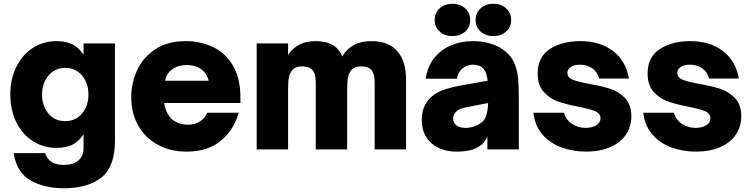

<svg xmlns="http://www.w3.org/2000/svg" viewBox="-20 -799 4020 1027"><path d="M53 20H221Q234 55 258 69Q282 83 321 83Q375 83 401 58Q427 33 427 -5V-81Q400 -40 365 -24Q330 -8 282 -8Q211 -8 154.5 -45Q98 -82 66.5 -147Q35 -212 35 -293Q35 -374 66.5 -439.5Q98 -505 154.5 -542Q211 -579 282 -579Q330 -579 365 -563Q400 -547 427 -506V-567H595V-48Q595 94 521.5 151Q448 208 322 208Q218 208 144 166.5Q70 125 53 20ZM453 -293Q453 -355 418.5 -395.5Q384 -436 329 -436Q274 -436 239.5 -395Q205 -354 205 -293Q205 -232 239 -191.5Q273 -151 329 -151Q384 -151 418.5 -191.5Q453 -232 453 -293Z M682 -279Q682 -355 713.5 -423.5Q745 -492 810.5 -535.5Q876 -579 973 -579Q1052 -579 1118.5 -548Q1185 -517 1225.5 -449Q1266 -381 1266 -277V-248H858Q861 -227 869 -207.5Q877 -188 887 -175Q921 -132 987 -132Q1024 -132 1050.5 -150Q1077 -168 1088 -196H1257Q1231 -104 1161 -46Q1091 12 978 12Q890 12 822.5 -25.5Q755 -63 718.5 -129Q682 -195 682 -279ZM1096 -367Q1089 -398 1069 -418Q1036 -451 979 -451Q922 -451 889 -418Q868 -397 863 -367Z M1353 0V-567H1521V-506Q1571 -579 1666 -579Q1780 -579 1810 -497Q1836 -538 1873.5 -558.5Q1911 -579 1967 -579Q2060 -579 2106 -524.5Q2152 -470 2152 -374V0H1984V-359Q1984 -405 1966.5 -424.5Q1949 -444 1912 -444Q1876 -444 1859 -424Q1847 -410 1842 -387Q1837 -364 1837 -328V0H1669V-359Q1669 -405 1651 -424.5Q1633 -444 1595 -444Q1560 -444 1543 -423Q1531 -409 1526 -387Q1521 -365 1521 -328V0Z M2236 -159Q2236 -249 2307 -296Q2334 -313 2366.5 -323Q2399 -333 2441 -341L2588 -367Q2585 -410 2565 -433Q2546 -453 2508 -453Q2478 -453 2454 -433Q2430 -413 2424 -378H2257Q2267 -446 2304.5 -491Q2342 -536 2395.5 -557.5Q2449 -579 2509 -579Q2561 -579 2606.5 -565Q2652 -551 2685 -523Q2718 -495 2733 -457Q2748 -419 2751.5 -378Q2755 -337 2755 -269V0H2587V-69Q2573 -36 2547 -18Q2504 12 2422 12Q2341 12 2288.5 -32.5Q2236 -77 2236 -159ZM2532 -129Q2565 -144 2577 -171Q2589 -198 2591 -248L2488 -228Q2460 -223 2444.5 -217Q2429 -211 2419 -201Q2404 -186 2404 -165Q2404 -140 2423 -127.5Q2442 -115 2471 -115Q2501 -115 2532 -129ZM2305 -692Q2305 -731 2332.5 -755Q2360 -779 2400 -779Q2440 -779 2467.5 -755Q2495 -731 2495 -692Q2495 -653 2467.5 -629.5Q2440 -606 2400 -606Q2360 -606 2332.5 -629.5Q2305 -653 2305 -692ZM2524 -692Q2524 -731 2551.5 -755Q2579 -779 2619 -779Q2659 -779 2686.5 -755Q2714 -731 2714 -692Q2714 -653 2686.5 -629.5Q2659 -606 2619 -606Q2579 -606 2551.5 -629.5Q2524 -653 2524 -692Z M2833 -196H2996Q3009 -156 3041 -135.5Q3073 -115 3112 -115Q3147 -115 3169.5 -129Q3192 -143 3192 -166Q3192 -192 3164 -204Q3136 -216 3075 -228Q3008 -241 2964 -256.5Q2920 -272 2888 -308Q2856 -344 2856 -406Q2856 -494 2921 -536.5Q2986 -579 3084 -579Q3189 -579 3258.5 -526.5Q3328 -474 3344 -379H3185Q3174 -417 3146 -435Q3118 -453 3083 -453Q3052 -453 3033.5 -441Q3015 -429 3015 -410Q3015 -384 3043.5 -372.5Q3072 -361 3134 -350Q3202 -338 3247 -323Q3292 -308 3324.5 -273Q3357 -238 3357 -177Q3357 -121 3327.5 -78Q3298 -35 3243 -11.5Q3188 12 3114 12Q3049 12 2988.5 -8.5Q2928 -29 2885 -75.5Q2842 -122 2833 -196Z M3421 -196H3584Q3597 -156 3629 -135.5Q3661 -115 3700 -115Q3735 -115 3757.5 -129Q3780 -143 3780 -166Q3780 -192 3752 -204Q3724 -216 3663 -228Q3596 -241 3552 -256.5Q3508 -272 3476 -308Q3444 -344 3444 -406Q3444 -494 3509 -536.5Q3574 -579 3672 -579Q3777 -579 3846.5 -526.5Q3916 -474 3932 -379H3773Q3762 -417 3734 -435Q3706 -453 3671 -453Q3640 -453 3621.5 -441Q3603 -429 3603 -410Q3603 -384 3631.5 -372.5Q3660 -361 3722 -350Q3790 -338 3835 -323Q3880 -308 3912.5 -273Q3945 -238 3945 -177Q3945 -121 3915.5 -78Q3886 -35 3831 -11.5Q3776 12 3702 12Q3637 12 3576.5 -8.5Q3516 -29 3473 -75.5Q3430 -122 3421 -196Z"/></svg>

Font: Open Sauce One Black
Style: Regular
Weight: 900
Designer: Alfredo Marco Pradil
Foundry: Creative Sauce Fz LLC
Version: Version 1.477